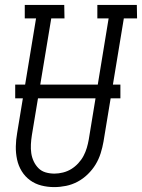

<svg xmlns="http://www.w3.org/2000/svg" viewBox="-20 -755 579 783"><path d="M201 8Q174 8 148.5 1.5Q123 -5 102.5 -20Q82 -35 68.5 -57Q55 -79 49.5 -105Q44 -131 44.5 -158Q45 -185 50 -213L127 -680H81V-735H242L243 -680H189L110 -204Q107 -185 106 -166.5Q105 -148 107.5 -130.5Q110 -113 117.5 -97Q125 -81 137 -69Q149 -57 166 -52Q183 -47 202 -47Q219 -47 237 -51.5Q255 -56 270.5 -65.5Q286 -75 299 -89Q312 -103 320.5 -119Q329 -135 334 -152Q339 -169 342 -186L423 -680H377V-735H538L539 -680H485L402 -177Q398 -154 390.5 -130Q383 -106 370 -84.5Q357 -63 338 -44.5Q319 -26 296.5 -14Q274 -2 249.5 3Q225 8 201 8ZM471 -354H42V-410H471Z"/></svg>

Font: Iosevka Curly Slab Light
Style: Italic
Weight: 300
Italic angle: -9°
Monospace: yes
Designer: Belleve Invis
Foundry: Belleve Invis
Version: Version 22.1.2; ttfautohint (v1.8.4)